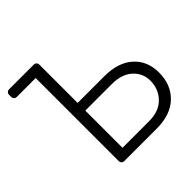

<svg xmlns="http://www.w3.org/2000/svg" viewBox="-185 -891 1056 1056"><g transform="rotate(-45 343.0 -363.5)"><path d="M177.9 -20.6V-667.6H29.8Q21.3 -667.6 15.3 -673.7Q9.2 -679.7 9.2 -688.2V-706.7Q9.2 -715.2 15.3 -721.2Q21.3 -727.3 29.8 -727.3H223.7Q232.2 -727.3 238.3 -721.2Q244.3 -715.2 244.3 -706.7V-407.7H450.6Q559.3 -407.7 619.3 -353.7Q679.3 -300.1 679.3 -208.8Q679.3 -115.1 619.7 -57.5Q560 0 450.6 0H198.5Q190 0 183.9 -6Q177.9 -12.1 177.9 -20.6ZM450.6 -58.6Q529.1 -58.6 571.4 -103Q614 -147 614 -211.6Q614 -268.8 571 -308.6Q528.1 -348 450.6 -348H244.3V-58.6Z"/></g></svg>

Font: DeltaSans Light
Style: Regular
Weight: 300
Designer: Rasmus Andersson
Foundry: rsms
Version: Version 3.012